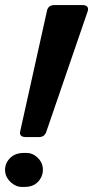

<svg xmlns="http://www.w3.org/2000/svg" viewBox="-23 -736 372 767"><path d="M148.4 -57.6Q148.4 -36.6 136.2 -18.6Q115.7 10.7 76.2 10.7H62.5Q42.5 10.7 22.9 -5.4Q-2.9 -27.8 -2.9 -57.6Q-2.9 -79.1 10.3 -96.7Q31.7 -125 71.3 -125H84Q105.5 -125 123 -109.9Q148.4 -88.9 148.4 -57.6ZM57.6 -210.9Q57.6 -210.9 165 -694.3Q169.9 -715.3 194.3 -715.8H306.6Q332.5 -715.3 328.1 -693.4L162.1 -210Q155.3 -188.5 132.8 -188.5H79.1Q53.2 -189 57.6 -210.9Z"/></svg>

Font: Allan
Style: Bold
Weight: 700
Version: Version 1.005